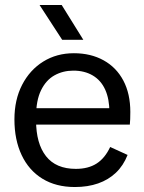

<svg xmlns="http://www.w3.org/2000/svg" viewBox="-20 -740 577 772"><path d="M281 12Q205 12 150.5 -21.5Q96 -55 67 -116.5Q38 -178 38 -260Q38 -339 69 -399Q100 -459 154 -492.5Q208 -526 277 -526Q345 -526 396.5 -497.5Q448 -469 476 -416Q504 -363 504 -290Q504 -275 503.5 -261Q503 -247 502 -239H87V-305H451L420 -288Q420 -342 403 -379.5Q386 -417 353 -436.5Q320 -456 275 -456Q233 -456 199 -437Q165 -418 145 -377Q125 -336 125 -271V-256Q125 -163 165 -112Q205 -61 285 -61Q335 -61 368.5 -82.5Q402 -104 423 -149L493 -117Q476 -74 446 -45.5Q416 -17 374.5 -2.5Q333 12 281 12ZM228 -720 315 -580H230L139 -720Z"/></svg>

Font: TikTok Sans 24pt
Style: Regular
Weight: 400
Version: Version 4.000